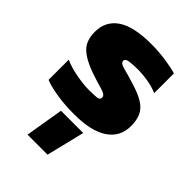

<svg xmlns="http://www.w3.org/2000/svg" viewBox="-211 -579 909 909"><g transform="rotate(45 243.5 -125.0)"><path d="M230 10Q169 10 115.5 1.5Q62 -7 31 -20V-155Q66 -139 114.5 -130Q163 -121 197 -121Q233 -121 251.5 -123Q270 -125 270 -140Q270 -157 237 -166Q204 -175 154 -192Q89 -215 57 -246Q25 -277 25 -336Q25 -407 81 -445.5Q137 -484 257 -484Q303 -484 352 -477Q401 -470 429 -461V-329Q399 -342 363.5 -348Q328 -354 299 -354Q267 -354 242 -351Q217 -348 217 -334Q217 -318 245.5 -311Q274 -304 322 -289Q376 -273 406.5 -254Q437 -235 449.5 -208Q462 -181 462 -141Q462 -69 403.5 -29.5Q345 10 230 10ZM144 234 176 42H325L278 234Z"/></g></svg>

Font: Kanit
Style: Bold
Weight: 700
Designer: Katatrad Team
Foundry: CadsonDemak
Version: Version 2.000; ttfautohint (v1.8.3)